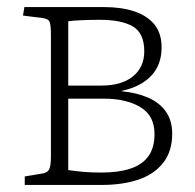

<svg xmlns="http://www.w3.org/2000/svg" viewBox="-20 -523 551 543"><path d="M50 0V-24L98 -32Q114 -34 119 -44Q124 -54 124 -80V-425Q124 -451 120.5 -460.5Q117 -470 100 -472L45 -479L49 -503H274Q323 -503 359.5 -491Q396 -479 416.5 -454Q437 -429 437 -389Q437 -339 407 -308Q377 -277 324 -266V-265Q366 -261 398.5 -247Q431 -233 449 -207.5Q467 -182 467 -145Q467 -95 441.5 -62.5Q416 -30 371.5 -15Q327 0 268 0ZM267 -35Q315 -35 348.5 -46Q382 -57 399.5 -81Q417 -105 417 -144Q417 -196 377 -220Q337 -244 274 -244H173V-42Q194 -39 215.5 -37Q237 -35 267 -35ZM173 -281H267Q324 -281 356 -307Q388 -333 388 -378Q388 -429 356 -448Q324 -467 262 -467Q238 -467 213.5 -466Q189 -465 173 -463Z"/></svg>

Font: Literata 18pt ExtraLight
Style: Regular
Weight: 250
Designer: Latin by Veronika Burian and Jose Scaglione. Greek by Irene Vlachou. Cyrillic by Vera Evstafieva.
Foundry: TypeTogether
Version: Version 3.103;gftools[0.9.29]